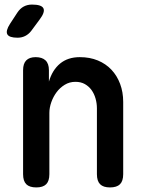

<svg xmlns="http://www.w3.org/2000/svg" viewBox="-20 -810 640 840"><path d="M196 -316V-48Q196 -18 182 -4Q168 10 139 10Q109 10 95 -4Q81 -18 81 -48V-503Q81 -532 95 -546Q109 -560 136 -560Q164 -560 179 -546Q194 -532 194 -503V-453Q209 -504 243 -532Q277 -560 329 -560Q373 -560 408 -545.5Q443 -531 467.5 -505Q492 -479 505.5 -443Q519 -407 519 -364V-48Q519 -18 505 -4Q491 10 461 10Q432 10 418 -4Q404 -18 404 -48V-336Q404 -358 398 -379Q392 -400 380.5 -416Q369 -432 351.5 -442Q334 -452 310 -452Q284 -452 263 -439Q242 -426 227.5 -406.5Q213 -387 204.5 -363Q196 -339 196 -316ZM24 -706 56 -755Q68 -773 84 -781.5Q100 -790 120 -790Q162 -790 170 -773.5Q178 -757 153 -724L116 -674Q105 -660 90 -652.5Q75 -645 57 -645Q20 -645 12 -660Q4 -675 24 -706Z"/></svg>

Font: Maple Mono NL SemiBold
Style: Regular
Weight: 600
Monospace: yes
Designer: subframe7536
Version: Version 7.000